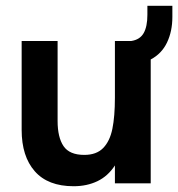

<svg xmlns="http://www.w3.org/2000/svg" viewBox="-20 -635 617 665"><path d="M55 -185V-493H179.5V-216Q179.5 -159.5 200 -129Q220.5 -98.5 272 -98.5Q314 -98.5 337.2 -122.2Q360.5 -146 369.2 -188.8Q378 -231.5 378 -297V-493H434.5Q464.5 -497.5 477.5 -520.2Q490.5 -543 490.5 -584V-615H577V-576.5Q577 -526.5 558.5 -487.8Q540 -449 502 -429V0H378V-62Q354 -25 317.5 -7.5Q281 10 235 10Q146 10 100.5 -41.8Q55 -93.5 55 -185Z"/></svg>

Font: HK Grotesk
Style: Bold
Weight: 700
Designer: Alfredo Marco Pradil
Foundry: Hanken Design Co.
Version: Version 3.001